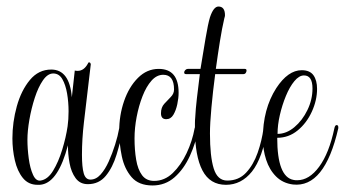

<svg xmlns="http://www.w3.org/2000/svg" viewBox="-20 -565 1056 588"><path d="M95 1Q67 1 50 -20Q33 -41 25.5 -74Q18 -107 18 -141Q18 -191 31.5 -239.5Q45 -288 71.5 -320Q98 -352 137 -352Q193 -352 200 -267L209 -349Q212 -348 218 -348Q237 -348 249 -370Q250 -374 253 -374Q257 -374 258 -368L237 -190Q231 -139 231 -91Q231 -53 236.5 -34Q242 -15 257 -15Q274 -15 288 -30.5Q302 -46 313 -70.5Q324 -95 332.5 -122Q341 -149 345 -172Q347 -183 352 -183Q358 -183 357 -172Q349 -131 337 -91.5Q325 -52 304 -26.5Q283 -1 249 -1Q225 -1 211.5 -19.5Q198 -38 193 -65.5Q188 -93 188 -120Q159 -10 109 0Q105 1 102 1Q99 1 95 1ZM104 -12Q126 -15 142.5 -42Q159 -69 170.5 -106.5Q182 -144 187 -178Q190 -199 190 -224Q190 -252 185.5 -278.5Q181 -305 171 -322.5Q161 -340 143 -340Q126 -340 111.5 -319Q97 -298 86.5 -265.5Q76 -233 70 -198.5Q64 -164 64 -137Q64 -110 68 -80Q72 -50 81 -30Q90 -10 104 -12Z M447 3Q405 3 383 -22.5Q361 -48 353 -86.5Q345 -125 345 -163Q345 -212 360 -255.5Q375 -299 402.5 -326.5Q430 -354 466 -354Q527 -354 527 -281Q527 -265 523 -246Q519 -227 511 -213.5Q503 -200 489 -200Q473 -200 473 -218Q473 -236 483 -247Q493 -258 503 -268Q513 -278 513 -291Q513 -336 480 -336Q460 -336 444 -318Q428 -300 416.5 -270.5Q405 -241 398.5 -207Q392 -173 392 -141Q392 -106 397 -76Q402 -46 415 -28.5Q428 -11 452 -11Q484 -11 509 -35Q534 -59 551.5 -96Q569 -133 576 -172Q578 -181 583 -181Q590 -181 588 -172Q580 -128 561.5 -87.5Q543 -47 514.5 -22Q486 3 447 3Z M672 1Q623 1 600 -43Q577 -87 577 -170Q577 -179 577 -188Q577 -197 578 -207Q579 -229 583 -264Q587 -299 592 -338H550Q544 -338 544 -343Q544 -347 547.5 -350.5Q551 -354 555 -354H594Q602 -403 609.5 -447.5Q617 -492 623 -512Q634 -545 649 -545Q669 -545 669 -518Q669 -515 667 -509Q660 -479 653.5 -438.5Q647 -398 641 -354H730Q735 -354 735 -349Q735 -345 732.5 -341.5Q730 -338 725 -338H639Q632 -285 627.5 -236Q623 -187 623 -156Q623 -86 634.5 -49Q646 -12 676 -12Q711 -12 733.5 -36Q756 -60 769 -97Q782 -134 787 -172Q789 -183 794 -183Q801 -183 799 -172Q784 -80 751.5 -39.5Q719 1 672 1Z M877 0Q846 -4 825.5 -24.5Q805 -45 795 -76Q785 -107 785 -141Q785 -231 826 -295Q862 -350 904 -350Q929 -350 940 -334.5Q951 -319 951 -293Q951 -258 935 -223Q919 -188 891.5 -165.5Q864 -143 829 -143Q829 -23 879 -14Q883 -13 890 -13Q927 -13 957.5 -54.5Q988 -96 1004 -172Q1006 -182 1011 -182Q1017 -182 1016 -172Q974 11 877 0ZM830 -155Q857 -155 881.5 -175.5Q906 -196 921.5 -228Q937 -260 937 -294Q937 -334 911 -334Q896 -334 881.5 -316.5Q867 -299 855.5 -271Q844 -243 837 -212.5Q830 -182 830 -155Z"/></svg>

Font: Updock
Style: Regular
Weight: 400
Designer: Robert E. Leuschke
Foundry: Robert E. Leuschke
Version: Version 1.010; ttfautohint (v1.8.4.7-5d5b)